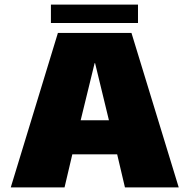

<svg xmlns="http://www.w3.org/2000/svg" viewBox="-20 -819 826 839"><path d="M27 0H262L296 -144.5H492L526 0H761L554.5 -675H233ZM332.5 -293.5 393.5 -543H395.5L456 -293.5ZM202.5 -718.5H583V-799H202.5Z"/></svg>

Font: Anybody UltraCondensed Thin Black
Style: Regular
Weight: 900
Version: Version 1.111